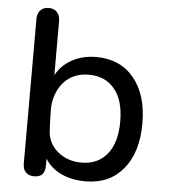

<svg xmlns="http://www.w3.org/2000/svg" viewBox="-50 -723 682 777"><g transform="rotate(5 290.5 -334.0)"><path d="M161 -69V-41Q161 7 117 7Q95 7 83 -5.5Q71 -18 71 -41V-630Q71 -650 83 -663.5Q95 -677 117 -677Q139 -677 151 -663.5Q163 -650 163 -630V-408Q185 -449 228 -472.5Q271 -496 326 -496Q423 -496 479 -428.5Q535 -361 535 -244Q535 -127 479 -59Q423 9 326 9Q269 9 226 -11.5Q183 -32 161 -69ZM445 -244Q445 -330 407 -376Q369 -422 303 -422Q240 -422 202.5 -381.5Q165 -341 161 -276Q161 -250 162.5 -212Q164 -174 166 -164Q176 -119 214 -92Q252 -65 303 -65Q369 -65 407 -111.5Q445 -158 445 -244Z"/></g></svg>

Font: SN Pro
Style: Regular
Weight: 400
Designer: Tobias Whetton
Foundry: Supernotes
Version: Version 1.003